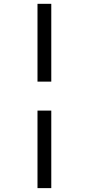

<svg xmlns="http://www.w3.org/2000/svg" viewBox="-20 -889 462 1000"><path d="M175.3 -313H247.1V90.8H175.3ZM175.3 -869.1H247.1V-463.9H175.3Z"/></svg>

Font: MerriweatherLight
Style: Regular
Weight: 300
Designer: Eben Sorkin ( sorkintype@gmail.com )
Foundry: Eben Sorkin
Version: Version 1.055; ttfautohint (v1.4.1)